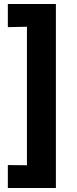

<svg xmlns="http://www.w3.org/2000/svg" viewBox="-20 -811 382 955"><path d="M19 124V10L114 11V-678L19 -676V-791H258V124Z"/></svg>

Font: Ruda SemiBold
Style: Bold
Weight: 900
Designer: Mariela Monsalve and Angelina Sanchez
Foundry: Mariela Monsalve and Angelina Sanchez
Version: Version 2.000